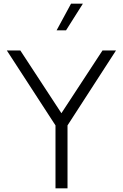

<svg xmlns="http://www.w3.org/2000/svg" viewBox="-20 -1018 664 1038"><path d="M280 -340 17 -745H90L312 -406L534 -745H607L345 -340V0H280ZM364 -998H428L337 -854H286Z"/></svg>

Font: Eudoxus Sans Light
Style: Regular
Weight: 300
Designer: Stijn de Vries
Foundry: tokotype
Version: Version 2.005